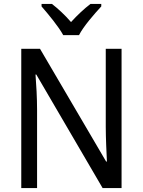

<svg xmlns="http://www.w3.org/2000/svg" viewBox="-20 -1057 732 984"><path d="M304 -877H385C407 -921 463 -985 499 -1024V-1037H444C411 -1012 379 -982 344 -944C313 -980 276 -1014 246 -1037H193V-1024C227 -985 281 -920 304 -877ZM603 -93V-807H522V-407C522 -349 526 -271 528 -229H524L185 -807H89V-93H170V-493C170 -557 166 -622 162 -675H166L506 -93Z"/></svg>

Font: Noto Sans Kannada UI SemiCondensed SemiBold
Style: Regular
Weight: 600
Width: 4
Designer: Jelle Bosma - Monotype Design Team
Foundry: Monotype Imaging Inc.
Version: Version 2.006